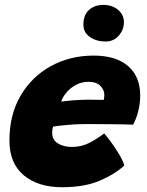

<svg xmlns="http://www.w3.org/2000/svg" viewBox="-20 -759 600 784"><path d="M487.5 -83Q448 -47 386.2 -20.8Q324.5 5.5 232.5 5.5Q136 5.5 77.2 -43.2Q18.5 -92 18.5 -185Q18.5 -290.5 64.2 -368.5Q110 -446.5 188 -489.2Q266 -532 362.5 -532Q453.5 -532 503 -489.2Q552.5 -446.5 552.5 -368.5Q552.5 -338.5 545 -307Q537.5 -275.5 523.5 -250Q516 -250.5 490.2 -251Q464.5 -251.5 432.2 -251.8Q400 -252 372.2 -252.2Q344.5 -252.5 334 -252.5Q293 -252.5 255.2 -249Q217.5 -245.5 197 -242Q193 -232 193 -216.5Q193 -188 216.2 -173.5Q239.5 -159 273.5 -159Q311 -159 341.8 -174.2Q372.5 -189.5 405.5 -214Q408 -211.5 419.2 -197.5Q430.5 -183.5 444.5 -163.2Q458.5 -143 470.8 -121.5Q483 -100 487.5 -83ZM230 -344Q246 -346.5 274.5 -349Q303 -351.5 339.5 -352Q360.5 -352 379 -351.5Q397.5 -351 403.5 -351Q405 -356 405.5 -361.5Q406 -367 406 -372.5Q405 -394 388.8 -409.5Q372.5 -425 341.5 -425Q313 -425 289.8 -412.2Q266.5 -399.5 251 -380.8Q235.5 -362 230 -344ZM402 -739Q438.5 -739 462.2 -718.8Q486 -698.5 486 -668.5Q486 -637.5 465 -613.5Q444 -589.5 411.5 -589.5Q373.5 -589.5 347 -608Q320.5 -626.5 320.5 -658Q320.5 -698 343.5 -718.5Q366.5 -739 402 -739Z"/></svg>

Font: Grandstander ExtraBold
Style: Italic
Weight: 800
Italic angle: -15°
Designer: Tyler Finck
Foundry: Etcetera Type Co
Version: Version 1.200; ttfautohint (v1.8.3)